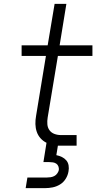

<svg xmlns="http://www.w3.org/2000/svg" viewBox="-20 -755 540 995"><path d="M113 220 122 165H222Q232 165 242 163.5Q252 162 261 157.5Q270 153 276.5 144Q283 135 285 126Q286 116 282.5 107Q279 98 271.5 93Q264 88 254.5 86.5Q245 85 235 85H205L221 -15Q203 -24 190 -38.5Q177 -53 170.5 -72Q164 -91 163.5 -112Q163 -133 167 -155L218 -465H92V-520H227L263 -735H324L289 -520H459V-465H280L227 -146Q224 -128 225.5 -110.5Q227 -93 236.5 -80Q246 -67 262 -61Q278 -55 296 -55H377V0H296Q292 0 288 0Q284 0 280 0L272 49Q287 52 300.5 58.5Q314 65 323.5 76Q333 87 335.5 102.5Q338 118 335 133Q332 153 320.5 171.5Q309 190 291 201Q273 212 253 216Q233 220 213 220Z"/></svg>

Font: Iosevka SS04 Light Oblique
Style: Regular
Weight: 300
Italic angle: -9°
Monospace: yes
Designer: Belleve Invis
Foundry: Belleve Invis
Version: Version 19.0.0; ttfautohint (v1.8.4)